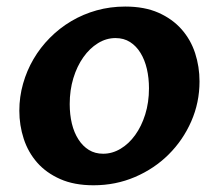

<svg xmlns="http://www.w3.org/2000/svg" viewBox="-20 -547 658 577"><path d="M261.2 9.8Q203.1 9.8 161.1 -8.8Q119.1 -27.3 91.8 -58.3Q64.5 -89.4 51.3 -129.9Q38.1 -170.4 38.1 -214.4Q38.1 -255.9 49.3 -295.4Q60.5 -335 80.8 -369.6Q101.1 -404.3 129.9 -433.3Q158.7 -462.4 194.1 -483.4Q229.5 -504.4 270.5 -515.9Q311.5 -527.3 356.4 -527.3Q414.1 -527.3 456.1 -508.8Q498 -490.2 525.6 -459Q553.2 -427.7 566.4 -387.2Q579.6 -346.7 579.6 -302.2Q579.6 -238.8 554.7 -182.1Q529.8 -125.5 486.8 -82.8Q443.8 -40 385.7 -15.1Q327.6 9.8 261.2 9.8ZM290 -85Q317.4 -85 342.3 -99.9Q367.2 -114.7 386.2 -141.1Q405.3 -167.5 416.5 -203.4Q427.7 -239.3 427.7 -281.7Q427.7 -312.5 421.4 -339.8Q415 -367.2 402.3 -387.9Q389.6 -408.7 370.8 -420.7Q352.1 -432.6 327.1 -432.6Q299.3 -432.6 274.4 -417.2Q249.5 -401.9 230.5 -375Q211.4 -348.1 200.4 -312Q189.5 -275.9 189.5 -234.4Q189.5 -202.6 196 -175.5Q202.6 -148.4 215.6 -128.2Q228.5 -107.9 247.1 -96.4Q265.6 -85 290 -85Z"/></svg>

Font: Proza Libre
Style: SemiBold Italic
Weight: 600
Designer: Jasper de Waard
Foundry: Jasper de Waard
Version: Version 1.000; ttfautohint (v1.4.1.8-43bc)